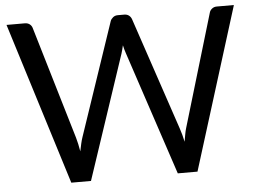

<svg xmlns="http://www.w3.org/2000/svg" viewBox="-51 -781 1121 845"><g transform="rotate(-5 509.5 -358.0)"><path d="M7 -716.5H87.5Q100.5 -716.5 109 -710Q117.5 -703.5 120.5 -693.5L268.5 -195.5Q272.5 -182 275.8 -166.5Q279 -151 282 -134Q285.5 -151 289 -166.8Q292.5 -182.5 297 -195.5L465.5 -693.5Q468.5 -702 477.2 -709.2Q486 -716.5 498.5 -716.5H526.5Q539.5 -716.5 547.8 -710Q556 -703.5 559.5 -693.5L727 -195.5Q736 -169.5 743 -136Q746 -152.5 748.5 -167.5Q751 -182.5 755 -195.5L903.5 -693.5Q906 -702.5 914.8 -709.5Q923.5 -716.5 936 -716.5H1011.5L788 0H701L519.5 -546.5Q514 -562 509.5 -582.5Q507 -572.5 504.8 -563.2Q502.5 -554 500 -546.5L317.5 0H230.5Z"/></g></svg>

Font: LatoHex
Style: Regular
Weight: 400
Designer: Lukasz Dziedzic
Foundry: tyPoland Lukasz Dziedzic
Version: Version 1.104; Western+Polish opensource